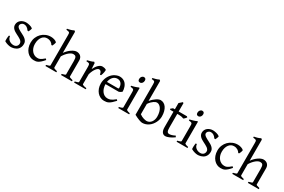

<svg xmlns="http://www.w3.org/2000/svg" viewBox="112 -1972 4733 3201"><g transform="rotate(30 2478.5 -371.5)"><path d="M341.8 -138.2Q341.8 -103.5 332 -78.9Q322.3 -54.2 306.6 -37.1Q291 -20 272 -9.8Q252.9 0.5 234.4 5.9Q215.8 11.2 199.5 12.9Q183.1 14.6 173.8 14.6Q150.4 14.6 117.4 5.9Q84.5 -2.9 51.8 -21Q48.3 -22.5 47.1 -36.9Q45.9 -51.3 46.6 -70.1Q47.4 -88.9 49.6 -107.9Q51.8 -127 55.2 -138.2L76.2 -132.8Q77.1 -112.3 86.9 -94.2Q96.7 -76.2 113 -63Q129.4 -49.8 151.1 -42Q172.9 -34.2 198.2 -34.2Q215.8 -34.2 230.5 -39.8Q245.1 -45.4 255.9 -55.4Q266.6 -65.4 272.5 -79.6Q278.3 -93.8 278.3 -110.8Q278.3 -130.4 267.8 -145.5Q257.3 -160.6 240.2 -173.1Q223.1 -185.5 201.4 -196.5Q179.7 -207.5 157.2 -219.2Q136.7 -229.5 117.7 -241.2Q98.6 -252.9 83.7 -267.6Q68.8 -282.2 59.8 -300.3Q50.8 -318.4 50.8 -341.8Q50.8 -372.1 63 -395.8Q75.2 -419.4 95.5 -435.5Q115.7 -451.7 141.8 -460.2Q168 -468.8 195.8 -468.8Q210.9 -468.8 229.2 -466.1Q247.6 -463.4 265.4 -458.5Q283.2 -453.6 298.8 -446.8Q314.5 -439.9 324.2 -431.2Q327.1 -428.2 325 -418Q322.8 -407.7 318.1 -395.5Q313.5 -383.3 308.1 -372.6Q302.7 -361.8 299.8 -357.9L280.8 -361.8Q257.3 -397 232.2 -410.9Q207 -424.8 183.1 -424.8Q167 -424.8 154.3 -419.4Q141.6 -414.1 132.6 -405.5Q123.5 -397 118.9 -386.7Q114.3 -376.5 114.3 -366.2Q114.3 -350.6 123.5 -338.1Q132.8 -325.7 147.9 -314.7Q163.1 -303.7 182.4 -293.7Q201.7 -283.7 222.2 -272.9Q243.2 -262.2 264.6 -250Q286.1 -237.8 303.2 -221.9Q320.3 -206.1 331.1 -185.8Q341.8 -165.5 341.8 -138.2Z M796.4 -92.8Q764.6 -55.2 740.5 -33.9Q716.3 -12.7 695.8 -1.7Q675.3 9.3 655.8 12Q636.2 14.6 613.3 14.6Q577.6 14.6 543.7 -1.2Q509.8 -17.1 483.4 -46.9Q457 -76.7 441.2 -119.6Q425.3 -162.6 425.3 -216.8Q425.3 -269.5 444.6 -315.4Q463.9 -361.3 497.3 -395.3Q530.8 -429.2 576.2 -449Q621.6 -468.8 674.3 -468.8Q690.4 -468.8 707.3 -466.1Q724.1 -463.4 739.5 -458.3Q754.9 -453.1 767.8 -446Q780.8 -439 789.1 -430.2Q790 -424.3 787.6 -413.6Q785.2 -402.8 780.8 -390.9Q776.4 -378.9 771 -367.9Q765.6 -356.9 761.2 -350.1L743.2 -355Q739.3 -363.8 730.5 -374Q721.7 -384.3 707.8 -393.6Q693.8 -402.8 674.6 -408.9Q655.3 -415 630.4 -415Q604.5 -415 580.8 -403.6Q557.1 -392.1 538.8 -369.1Q520.5 -346.2 509.5 -312Q498.5 -277.8 498.5 -231.9Q498.5 -190.4 511 -156.5Q523.4 -122.6 544.2 -98.6Q564.9 -74.7 592 -61.8Q619.1 -48.8 648.4 -48.8Q662.1 -48.8 673.8 -50Q685.5 -51.3 699.5 -57.6Q713.4 -64 731.7 -76.7Q750 -89.4 777.3 -112.8Z M1135.3 0V-21Q1170.4 -30.3 1187 -37.1Q1203.6 -43.9 1203.6 -50.8V-309.1Q1203.6 -338.9 1200 -357.4Q1196.3 -376 1188.5 -386.7Q1180.7 -397.5 1168.9 -401.4Q1157.2 -405.3 1141.1 -405.3Q1124 -405.3 1104.2 -396.5Q1084.5 -387.7 1063 -370.6Q1041.5 -353.5 1019.5 -327.9Q997.6 -302.2 976.6 -268.1V-50.8Q976.6 -43.5 994.9 -35.6Q1013.2 -27.8 1044.9 -21V0H835V-21Q867.2 -29.3 885.3 -35.9Q903.3 -42.5 903.3 -50.8V-633.8Q903.3 -654.3 901.6 -665.8Q899.9 -677.2 892.8 -683.6Q885.7 -689.9 872.1 -692.6Q858.4 -695.3 835 -698.2V-717.8Q855.5 -721.7 872.3 -725.6Q889.2 -729.5 903.6 -734.1Q918 -738.8 931.2 -744.1Q944.3 -749.5 958.5 -756.8L976.6 -740.2V-334Q997.6 -365.2 1023.2 -390.1Q1048.8 -415 1074.7 -432.6Q1100.6 -450.2 1125.2 -459.5Q1149.9 -468.8 1168.9 -468.8Q1189.9 -468.8 1209.5 -462.4Q1229 -456.1 1243.9 -442.9Q1258.8 -429.7 1267.8 -409.4Q1276.9 -389.2 1276.9 -361.8V-50.8Q1276.9 -43.9 1291.7 -37.4Q1306.6 -30.8 1345.2 -21V0Z M1735.8 -450.7Q1740.2 -447.8 1740 -433.6Q1739.7 -419.4 1736.1 -400.9Q1732.4 -382.3 1726.6 -362.8Q1720.7 -343.3 1714.8 -330.1H1693.8Q1690.9 -349.6 1685.5 -363.3Q1680.2 -377 1673.1 -385Q1666 -393.1 1657.5 -396.7Q1648.9 -400.4 1639.6 -400.4Q1628.9 -400.4 1614.5 -391.4Q1600.1 -382.3 1585 -363Q1569.8 -343.8 1554.9 -313.7Q1540 -283.7 1528.3 -242.2V-50.8Q1528.3 -43.5 1546.6 -35.6Q1564.9 -27.8 1610.8 -21V0H1386.7V-21Q1418.9 -28.3 1437 -35.4Q1455.1 -42.5 1455.1 -50.8V-335Q1455.1 -351.1 1454.1 -362.1Q1453.1 -373 1451.7 -379.9Q1450.2 -386.7 1448 -390.6Q1445.8 -394.5 1443.8 -397Q1440.4 -400.4 1436.3 -402.6Q1432.1 -404.8 1425.5 -406.2Q1418.9 -407.7 1409.7 -408.4Q1400.4 -409.2 1386.7 -410.2V-429.7Q1418.5 -438 1449 -446.5Q1479.5 -455.1 1503.9 -468.8L1521 -451.7L1527.3 -340.8Q1540.5 -367.7 1555.9 -391.1Q1571.3 -414.6 1588.9 -431.9Q1606.4 -449.2 1625.7 -459Q1645 -468.8 1666 -468.8Q1681.6 -468.8 1699.7 -464.8Q1717.8 -460.9 1735.8 -450.7Z M1982.9 -417.5Q1957.5 -417.5 1936.3 -407.7Q1915 -397.9 1898.7 -380.1Q1882.3 -362.3 1871.3 -337.6Q1860.4 -313 1856 -283.2H2064.9Q2076.2 -283.2 2079.8 -286.9Q2083.5 -290.5 2083.5 -300.8Q2083.5 -314 2079.8 -333.7Q2076.2 -353.5 2065.2 -372.3Q2054.2 -391.1 2034.4 -404.3Q2014.6 -417.5 1982.9 -417.5ZM2163.6 -272Q2154.8 -262.2 2140.1 -253.9Q2125.5 -245.6 2109.9 -239.3H1853Q1853.5 -201.2 1863.5 -166.7Q1873.5 -132.3 1892.3 -106.2Q1911.1 -80.1 1937.7 -64.5Q1964.4 -48.8 1997.6 -48.8Q2012.7 -48.8 2027.1 -50.8Q2041.5 -52.7 2058.1 -59.6Q2074.7 -66.4 2095 -79.6Q2115.2 -92.8 2142.6 -115.2Q2148.9 -111.8 2153.6 -105.5Q2158.2 -99.1 2160.6 -95.2Q2127.9 -59.6 2103.3 -37.8Q2078.6 -16.1 2056.9 -4.4Q2035.2 7.3 2013.9 11Q1992.7 14.6 1967.8 14.6Q1930.2 14.6 1896.2 -1.5Q1862.3 -17.6 1836.4 -47.1Q1810.5 -76.7 1795.2 -118.4Q1779.8 -160.2 1779.8 -211.9Q1779.8 -244.6 1787.1 -276.4Q1794.4 -308.1 1808.3 -336.4Q1822.3 -364.7 1842.3 -388.7Q1862.3 -412.6 1887.7 -430.2Q1898.4 -437.5 1911.9 -444.6Q1925.3 -451.7 1939.9 -457Q1954.6 -462.4 1969 -465.6Q1983.4 -468.8 1996.6 -468.8Q2028.3 -468.8 2053.2 -460Q2078.1 -451.2 2096.7 -436.3Q2115.2 -421.4 2127.9 -401.6Q2140.6 -381.8 2148.7 -359.9Q2156.7 -337.9 2160.2 -315.2Q2163.6 -292.5 2163.6 -272Z M2236.8 0V-21Q2270 -27.8 2287.6 -35.9Q2305.2 -43.9 2305.2 -50.8V-327.1Q2305.2 -352.1 2304.2 -367.4Q2303.2 -382.8 2296.9 -391.4Q2290.5 -399.9 2276.6 -403.8Q2262.7 -407.7 2236.8 -410.2V-429.7Q2252 -432.6 2268.8 -436.8Q2285.6 -440.9 2302.2 -446Q2318.8 -451.2 2334 -457Q2349.1 -462.9 2361.8 -468.8H2378.4V-50.8Q2378.4 -44.9 2394.8 -36.4Q2411.1 -27.8 2446.8 -21V0ZM2393.1 -615.7Q2393.1 -602.1 2388.7 -589.8Q2384.3 -577.6 2376.7 -568.6Q2369.1 -559.6 2358.9 -554.2Q2348.6 -548.8 2336.4 -548.8Q2314.5 -548.8 2304.9 -561Q2295.4 -573.2 2295.4 -595.7Q2295.4 -609.4 2299.8 -621.6Q2304.2 -633.8 2312 -642.8Q2319.8 -651.9 2329.8 -657Q2339.8 -662.1 2351.6 -662.1Q2393.1 -662.1 2393.1 -615.7Z M2937.5 -240.2Q2937.5 -211.9 2930.2 -182.1Q2922.9 -152.3 2908.7 -124Q2894.5 -95.7 2874 -70.3Q2853.5 -44.9 2827.4 -26.1Q2801.3 -7.3 2770 3.7Q2738.8 14.6 2702.6 14.6Q2693.4 14.6 2677 10.5Q2660.6 6.3 2639.4 -1.5Q2618.2 -9.3 2593.3 -20.8Q2568.4 -32.2 2542 -46.9V-632.8Q2542 -655.3 2539.6 -667.5Q2537.1 -679.7 2530.3 -685.8Q2523.4 -691.9 2511 -693.8Q2498.5 -695.8 2478.5 -698.2V-717.8Q2510.7 -725.6 2540 -733.6Q2569.3 -741.7 2597.2 -756.8L2602.1 -752Q2605 -749 2607.9 -746.6Q2611.3 -743.7 2615.2 -740.2V-355Q2639.6 -384.3 2663.8 -405.8Q2688 -427.2 2710.2 -441.2Q2732.4 -455.1 2751.5 -461.9Q2770.5 -468.8 2784.7 -468.8Q2817.9 -468.8 2845.9 -453.1Q2874 -437.5 2894.3 -408Q2914.6 -378.4 2926 -335.9Q2937.5 -293.5 2937.5 -240.2ZM2871.6 -199.2Q2871.6 -248 2861.6 -285.9Q2851.6 -323.7 2834.7 -349.6Q2817.9 -375.5 2795.9 -389.2Q2773.9 -402.8 2750.5 -402.8Q2741.7 -402.8 2727.3 -397.7Q2712.9 -392.6 2694.8 -380.6Q2676.8 -368.7 2656.2 -348.4Q2635.7 -328.1 2615.2 -297.9V-99.1Q2634.8 -84.5 2655 -74.7Q2675.3 -64.9 2693.6 -59.3Q2711.9 -53.7 2726.8 -51.3Q2741.7 -48.8 2750.5 -48.8Q2780.3 -48.8 2802.7 -61.8Q2825.2 -74.7 2840.6 -95.9Q2856 -117.2 2863.8 -144Q2871.6 -170.9 2871.6 -199.2Z M3311.5 -57.1Q3287.6 -39.6 3264.2 -26.1Q3240.7 -12.7 3219.5 -3.7Q3198.2 5.4 3180.2 10Q3162.1 14.6 3149.4 14.6Q3132.3 14.6 3116.9 8.3Q3101.6 2 3089.8 -12.5Q3078.1 -26.9 3071.3 -50.3Q3064.5 -73.7 3064.5 -107.9V-407.7H3001.5L2991.2 -421.4L3029.3 -454.1H3064.5V-574.2L3122.6 -625L3137.7 -612.8V-454.1H3297.4L3311.5 -439.9Q3307.1 -433.1 3300.5 -425.3Q3293.9 -417.5 3287.1 -410.6Q3280.3 -403.8 3273.7 -398.2Q3267.1 -392.6 3262.2 -390.6Q3250.5 -396.5 3226.6 -402.1Q3202.6 -407.7 3163.1 -407.7H3137.7V-149.9Q3137.7 -120.6 3140.4 -101.1Q3143.1 -81.5 3149.4 -70.1Q3155.8 -58.6 3165.8 -53.7Q3175.8 -48.8 3190.4 -48.8Q3207.5 -48.8 3233.4 -55.7Q3259.3 -62.5 3297.4 -82Z M3359.9 0V-21Q3393.1 -27.8 3410.6 -35.9Q3428.2 -43.9 3428.2 -50.8V-327.1Q3428.2 -352.1 3427.2 -367.4Q3426.3 -382.8 3419.9 -391.4Q3413.6 -399.9 3399.7 -403.8Q3385.7 -407.7 3359.9 -410.2V-429.7Q3375 -432.6 3391.8 -436.8Q3408.7 -440.9 3425.3 -446Q3441.9 -451.2 3457 -457Q3472.2 -462.9 3484.9 -468.8H3501.5V-50.8Q3501.5 -44.9 3517.8 -36.4Q3534.2 -27.8 3569.8 -21V0ZM3516.1 -615.7Q3516.1 -602.1 3511.7 -589.8Q3507.3 -577.6 3499.8 -568.6Q3492.2 -559.6 3481.9 -554.2Q3471.7 -548.8 3459.5 -548.8Q3437.5 -548.8 3428 -561Q3418.5 -573.2 3418.5 -595.7Q3418.5 -609.4 3422.9 -621.6Q3427.2 -633.8 3435.1 -642.8Q3442.9 -651.9 3452.9 -657Q3462.9 -662.1 3474.6 -662.1Q3516.1 -662.1 3516.1 -615.7Z M3938.5 -138.2Q3938.5 -103.5 3928.7 -78.9Q3918.9 -54.2 3903.3 -37.1Q3887.7 -20 3868.7 -9.8Q3849.6 0.5 3831.1 5.9Q3812.5 11.2 3796.1 12.9Q3779.8 14.6 3770.5 14.6Q3747.1 14.6 3714.1 5.9Q3681.2 -2.9 3648.4 -21Q3645 -22.5 3643.8 -36.9Q3642.6 -51.3 3643.3 -70.1Q3644 -88.9 3646.2 -107.9Q3648.4 -127 3651.9 -138.2L3672.9 -132.8Q3673.8 -112.3 3683.6 -94.2Q3693.4 -76.2 3709.7 -63Q3726.1 -49.8 3747.8 -42Q3769.5 -34.2 3794.9 -34.2Q3812.5 -34.2 3827.1 -39.8Q3841.8 -45.4 3852.5 -55.4Q3863.3 -65.4 3869.1 -79.6Q3875 -93.8 3875 -110.8Q3875 -130.4 3864.5 -145.5Q3854 -160.6 3836.9 -173.1Q3819.8 -185.5 3798.1 -196.5Q3776.4 -207.5 3753.9 -219.2Q3733.4 -229.5 3714.4 -241.2Q3695.3 -252.9 3680.4 -267.6Q3665.5 -282.2 3656.5 -300.3Q3647.5 -318.4 3647.5 -341.8Q3647.5 -372.1 3659.7 -395.8Q3671.9 -419.4 3692.1 -435.5Q3712.4 -451.7 3738.5 -460.2Q3764.6 -468.8 3792.5 -468.8Q3807.6 -468.8 3825.9 -466.1Q3844.2 -463.4 3862.1 -458.5Q3879.9 -453.6 3895.5 -446.8Q3911.1 -439.9 3920.9 -431.2Q3923.8 -428.2 3921.6 -418Q3919.4 -407.7 3914.8 -395.5Q3910.2 -383.3 3904.8 -372.6Q3899.4 -361.8 3896.5 -357.9L3877.4 -361.8Q3854 -397 3828.9 -410.9Q3803.7 -424.8 3779.8 -424.8Q3763.7 -424.8 3751 -419.4Q3738.3 -414.1 3729.2 -405.5Q3720.2 -397 3715.6 -386.7Q3710.9 -376.5 3710.9 -366.2Q3710.9 -350.6 3720.2 -338.1Q3729.5 -325.7 3744.6 -314.7Q3759.8 -303.7 3779.1 -293.7Q3798.3 -283.7 3818.8 -272.9Q3839.8 -262.2 3861.3 -250Q3882.8 -237.8 3899.9 -221.9Q3917 -206.1 3927.7 -185.8Q3938.5 -165.5 3938.5 -138.2Z M4393.1 -92.8Q4361.3 -55.2 4337.2 -33.9Q4313 -12.7 4292.5 -1.7Q4272 9.3 4252.4 12Q4232.9 14.6 4210 14.6Q4174.3 14.6 4140.4 -1.2Q4106.4 -17.1 4080.1 -46.9Q4053.7 -76.7 4037.8 -119.6Q4022 -162.6 4022 -216.8Q4022 -269.5 4041.3 -315.4Q4060.5 -361.3 4094 -395.3Q4127.4 -429.2 4172.9 -449Q4218.3 -468.8 4271 -468.8Q4287.1 -468.8 4304 -466.1Q4320.8 -463.4 4336.2 -458.3Q4351.6 -453.1 4364.5 -446Q4377.4 -439 4385.7 -430.2Q4386.7 -424.3 4384.3 -413.6Q4381.8 -402.8 4377.4 -390.9Q4373 -378.9 4367.7 -367.9Q4362.3 -356.9 4357.9 -350.1L4339.8 -355Q4335.9 -363.8 4327.1 -374Q4318.4 -384.3 4304.4 -393.6Q4290.5 -402.8 4271.2 -408.9Q4252 -415 4227.1 -415Q4201.2 -415 4177.5 -403.6Q4153.8 -392.1 4135.5 -369.1Q4117.2 -346.2 4106.2 -312Q4095.2 -277.8 4095.2 -231.9Q4095.2 -190.4 4107.7 -156.5Q4120.1 -122.6 4140.9 -98.6Q4161.6 -74.7 4188.7 -61.8Q4215.8 -48.8 4245.1 -48.8Q4258.8 -48.8 4270.5 -50Q4282.2 -51.3 4296.1 -57.6Q4310.1 -64 4328.4 -76.7Q4346.7 -89.4 4374 -112.8Z M4731.9 0V-21Q4767.1 -30.3 4783.7 -37.1Q4800.3 -43.9 4800.3 -50.8V-309.1Q4800.3 -338.9 4796.6 -357.4Q4793 -376 4785.2 -386.7Q4777.3 -397.5 4765.6 -401.4Q4753.9 -405.3 4737.8 -405.3Q4720.7 -405.3 4700.9 -396.5Q4681.2 -387.7 4659.7 -370.6Q4638.2 -353.5 4616.2 -327.9Q4594.2 -302.2 4573.2 -268.1V-50.8Q4573.2 -43.5 4591.6 -35.6Q4609.9 -27.8 4641.6 -21V0H4431.6V-21Q4463.9 -29.3 4481.9 -35.9Q4500 -42.5 4500 -50.8V-633.8Q4500 -654.3 4498.3 -665.8Q4496.6 -677.2 4489.5 -683.6Q4482.4 -689.9 4468.8 -692.6Q4455.1 -695.3 4431.6 -698.2V-717.8Q4452.1 -721.7 4469 -725.6Q4485.8 -729.5 4500.2 -734.1Q4514.6 -738.8 4527.8 -744.1Q4541 -749.5 4555.2 -756.8L4573.2 -740.2V-334Q4594.2 -365.2 4619.9 -390.1Q4645.5 -415 4671.4 -432.6Q4697.3 -450.2 4721.9 -459.5Q4746.6 -468.8 4765.6 -468.8Q4786.6 -468.8 4806.2 -462.4Q4825.7 -456.1 4840.6 -442.9Q4855.5 -429.7 4864.5 -409.4Q4873.5 -389.2 4873.5 -361.8V-50.8Q4873.5 -43.9 4888.4 -37.4Q4903.3 -30.8 4941.9 -21V0Z"/></g></svg>

Font: Gentium Plus Am
Style: Regular
Weight: 400
Designer: J. Victor Gaultney, Annie Olsen, Iska Routamaa, Becca Hirsbrunner
Foundry: SIL International
Version: Version 5.000